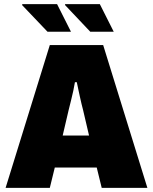

<svg xmlns="http://www.w3.org/2000/svg" viewBox="-20 -905 736 925"><path d="M7 0 220 -688H477L690 0H470L446 -98H244L220 0ZM282 -252H409L380 -376Q377 -387 373 -403.5Q369 -420 365 -438.5Q361 -457 357 -475.5Q353 -494 350 -509H341Q338 -490 333 -467Q328 -444 322 -420Q316 -396 311 -376ZM415 -752 293 -881 294 -885H461L528 -752ZM209 -752 86 -881 88 -885H255L322 -752Z"/></svg>

Font: Archivo SemiCondensed Black
Style: Regular
Weight: 900
Width: 4
Designer: Hector Gatti
Foundry: Omnibus-Type
Version: Version 2.001